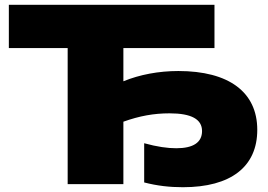

<svg xmlns="http://www.w3.org/2000/svg" viewBox="-20 -770 1121 803"><path d="M17 -750V-569H263V0H496V-261C563 -285 623 -296 689 -296C781 -296 825 -271 825 -222C825 -174 788 -150 717 -150C681 -150 637 -156 583 -171V-7C637 7 689 13 745 13C946 13 1056 -73 1056 -227C1056 -385 937 -473 726 -473C644 -473 564 -458 496 -430V-569H877V-750Z"/></svg>

Font: Bounded ExtBd
Style: Regular
Weight: 800
Designer: Vlad Churkin
Version: Version 3.0